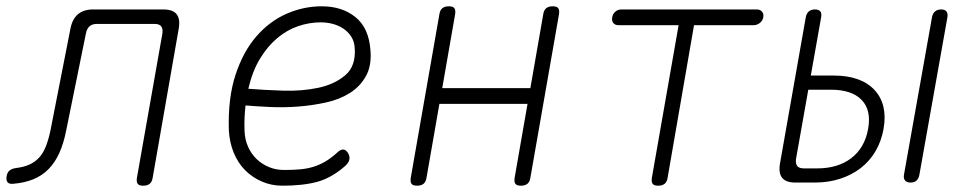

<svg xmlns="http://www.w3.org/2000/svg" viewBox="-72 -580 3092 610"><path d="M152 -490Q158 -520 176 -535Q194 -550 224 -550H447Q477 -550 489 -535Q501 -520 496 -490L413 -15Q411 -2 403.5 4Q396 10 383 10Q370 10 365.5 4Q361 -2 363 -15L444 -474Q446 -489 440 -496.5Q434 -504 419 -504H236Q221 -504 212.5 -496.5Q204 -489 201 -474L138 -164Q130 -124 116.5 -94Q103 -64 82.5 -43Q62 -22 34 -10.5Q6 1 -31 4Q-43 5 -48 -1Q-53 -7 -51 -20Q-49 -32 -42 -38Q-35 -44 -22 -46Q3 -49 21 -57Q39 -65 52 -79Q65 -93 73.5 -114.5Q82 -136 88 -164Z M1033 -95Q1040 -84 1038 -73.5Q1036 -63 1025 -53Q982 -15 936.5 -2.5Q891 10 825 10Q791 10 760.5 -3Q730 -16 707 -39Q684 -62 670.5 -95Q657 -128 655 -167Q652 -269 676.5 -343Q701 -417 743 -465Q785 -513 839 -536.5Q893 -560 950 -560Q1015 -560 1057.5 -525.5Q1100 -491 1105 -420Q1109 -371 1090.5 -338Q1072 -305 1039.5 -284.5Q1007 -264 964 -254.5Q921 -245 876 -241.5Q831 -238 787 -240Q743 -242 708 -245Q706 -226 705 -206Q704 -186 705 -163Q706 -136 716.5 -113Q727 -90 744 -74Q761 -58 783 -49Q805 -40 830 -40Q859 -40 881.5 -42Q904 -44 923.5 -50Q943 -56 961 -66.5Q979 -77 998 -94Q1009 -105 1017.5 -105Q1026 -105 1033 -95ZM717 -298Q766 -294 826.5 -292Q887 -290 939 -301Q991 -312 1025 -341Q1059 -370 1055 -427Q1054 -448 1044 -463.5Q1034 -479 1019 -489Q1004 -499 985.5 -504Q967 -509 947 -509Q911 -509 875.5 -497Q840 -485 809 -459Q778 -433 754 -393.5Q730 -354 717 -298Z M1253 10Q1240 10 1235.5 4Q1231 -2 1233 -15L1324 -535Q1326 -548 1333.5 -554Q1341 -560 1354 -560Q1367 -560 1371.5 -554Q1376 -548 1374 -535L1333 -300H1613L1654 -535Q1656 -548 1663.5 -554Q1671 -560 1684 -560Q1697 -560 1701.5 -554Q1706 -548 1704 -535L1613 -15Q1611 -2 1603.5 4Q1596 10 1583 10Q1570 10 1565.5 4Q1561 -2 1563 -15L1604 -250H1324L1283 -15Q1281 -2 1273.5 4Q1266 10 1253 10Z M2084 -500H1893Q1882 -500 1876.5 -507Q1871 -514 1873 -525Q1875 -536 1883 -543Q1891 -550 1902 -550H2332Q2343 -550 2349 -543Q2355 -536 2353 -525Q2351 -514 2342 -507Q2333 -500 2322 -500H2133L2049 -15Q2047 -2 2039.5 4Q2032 10 2019 10Q2006 10 2001.5 4Q1997 -2 1999 -15Z M2504 -340H2576Q2664 -340 2706.5 -294Q2749 -248 2735 -170Q2728 -131 2709.5 -99.5Q2691 -68 2662.5 -46Q2634 -24 2597 -12Q2560 0 2516 0H2455Q2425 0 2413 -15Q2401 -30 2406 -60L2488 -525Q2490 -537 2497.5 -543.5Q2505 -550 2517 -550Q2529 -550 2534 -544Q2539 -538 2537 -526ZM2457 -75Q2455 -60 2461 -52.5Q2467 -45 2482 -45H2524Q2590 -45 2632.5 -77.5Q2675 -110 2686 -170Q2697 -230 2665.5 -262.5Q2634 -295 2568 -295H2496ZM2849 -25Q2847 -13 2840 -6.5Q2833 0 2821 0Q2809 0 2803.5 -6.5Q2798 -13 2800 -25L2889 -525Q2891 -537 2898.5 -543.5Q2906 -550 2918 -550Q2930 -550 2935 -543.5Q2940 -537 2938 -525Z"/></svg>

Font: Maple Mono NL Thin
Style: Italic
Weight: 250
Italic angle: -10°
Monospace: yes
Designer: subframe7536
Version: Version 7.000